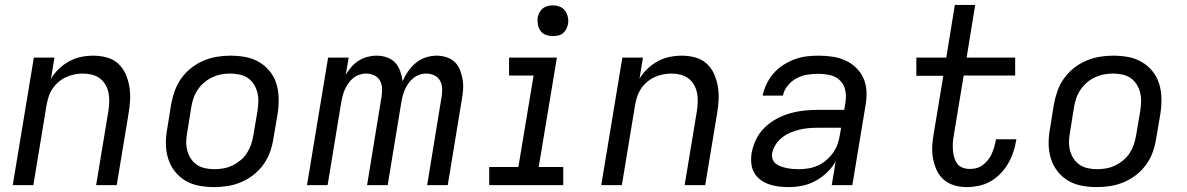

<svg xmlns="http://www.w3.org/2000/svg" viewBox="-20 -755 4840 783"><path d="M32 0 118 -520H202L188 -434Q201 -456 220.5 -474.5Q240 -493 263 -505.5Q286 -518 311 -523Q336 -528 361 -528Q389 -528 416 -520.5Q443 -513 462 -495.5Q481 -478 492 -453.5Q503 -429 507.5 -402Q512 -375 510.5 -347Q509 -319 504 -290L456 0H372L422 -302Q425 -321 425.5 -340Q426 -359 422.5 -376.5Q419 -394 410 -409.5Q401 -425 387 -435.5Q373 -446 355 -450.5Q337 -455 318 -455Q301 -455 283.5 -451.5Q266 -448 249.5 -440.5Q233 -433 218.5 -420.5Q204 -408 194 -393Q184 -378 178.5 -361Q173 -344 170 -327L116 0Z M854 8Q822 8 792 2.5Q762 -3 736.5 -18Q711 -33 693 -56Q675 -79 666 -107.5Q657 -136 656.5 -167Q656 -198 662 -230L678 -330Q683 -357 692.5 -384Q702 -411 719 -435Q736 -459 759.5 -477.5Q783 -496 810 -507.5Q837 -519 864.5 -523.5Q892 -528 919 -528Q951 -528 981 -522.5Q1011 -517 1036.5 -502Q1062 -487 1080.5 -464Q1099 -441 1107.5 -412.5Q1116 -384 1116.5 -353Q1117 -322 1112 -290L1095 -190Q1091 -163 1081.5 -136Q1072 -109 1055 -85Q1038 -61 1014.5 -42.5Q991 -24 964 -12.5Q937 -1 909 3.5Q881 8 854 8ZM854 -65Q873 -65 892 -68.5Q911 -72 928.5 -80.5Q946 -89 961.5 -102Q977 -115 987.5 -131.5Q998 -148 1004 -166Q1010 -184 1013 -202L1030 -302Q1033 -322 1033.5 -341Q1034 -360 1029.5 -378Q1025 -396 1015 -411.5Q1005 -427 990.5 -437Q976 -447 957 -451Q938 -455 919 -455Q900 -455 881.5 -451.5Q863 -448 845 -439.5Q827 -431 812 -418Q797 -405 786 -388.5Q775 -372 769 -354Q763 -336 760 -318L744 -218Q740 -198 739.5 -179Q739 -160 743.5 -142Q748 -124 758 -108.5Q768 -93 783 -83Q798 -73 816.5 -69Q835 -65 854 -65Z M1232 0 1318 -520H1402L1390 -450Q1400 -467 1413 -482Q1426 -497 1442.5 -507.5Q1459 -518 1478 -523Q1497 -528 1515 -528H1516Q1538 -528 1558 -521Q1578 -514 1591.5 -499.5Q1605 -485 1612 -465Q1619 -445 1622 -424Q1631 -445 1644.5 -464.5Q1658 -484 1676.5 -499Q1695 -514 1717 -521Q1739 -528 1761 -528Q1782 -528 1801.5 -521.5Q1821 -515 1835 -501.5Q1849 -488 1856 -469.5Q1863 -451 1866.5 -431Q1870 -411 1868.5 -389.5Q1867 -368 1863 -347L1806 0H1722L1781 -361Q1784 -379 1783 -396Q1782 -413 1774 -427Q1766 -441 1750.5 -448Q1735 -455 1718 -455Q1704 -455 1690 -450Q1676 -445 1664.5 -435.5Q1653 -426 1644.5 -413.5Q1636 -401 1630.5 -388Q1625 -375 1621.5 -361Q1618 -347 1616 -334L1561 0H1477L1536 -361Q1539 -379 1538 -396Q1537 -413 1529 -427Q1521 -441 1505.5 -448Q1490 -455 1473 -455Q1459 -455 1444.5 -450Q1430 -445 1419 -435.5Q1408 -426 1399.5 -413.5Q1391 -401 1385.5 -388Q1380 -375 1376.5 -361Q1373 -347 1371 -334L1316 0Z M1975 0V-74H2094L2156 -447H2056V-520H2251L2177 -74H2277V0ZM2234 -608Q2219 -608 2205.5 -613Q2192 -618 2184 -629.5Q2176 -641 2173.5 -655.5Q2171 -670 2173 -685Q2175 -695 2180.5 -705Q2186 -715 2194.5 -721.5Q2203 -728 2213.5 -730.5Q2224 -733 2235 -733Q2250 -733 2263.5 -727.5Q2277 -722 2285 -710.5Q2293 -699 2296 -684.5Q2299 -670 2296 -655Q2294 -645 2288.5 -635Q2283 -625 2274.5 -618.5Q2266 -612 2255.5 -610Q2245 -608 2234 -608Z M2432 0 2518 -520H2602L2588 -434Q2601 -456 2620.5 -474.5Q2640 -493 2663 -505.5Q2686 -518 2711 -523Q2736 -528 2761 -528Q2789 -528 2816 -520.5Q2843 -513 2862 -495.5Q2881 -478 2892 -453.5Q2903 -429 2907.5 -402Q2912 -375 2910.5 -347Q2909 -319 2904 -290L2856 0H2772L2822 -302Q2825 -321 2825.5 -340Q2826 -359 2822.5 -376.5Q2819 -394 2810 -409.5Q2801 -425 2787 -435.5Q2773 -446 2755 -450.5Q2737 -455 2718 -455Q2701 -455 2683.5 -451.5Q2666 -448 2649.5 -440.5Q2633 -433 2618.5 -420.5Q2604 -408 2594 -393Q2584 -378 2578.5 -361Q2573 -344 2570 -327L2516 0Z M3197 8Q3176 8 3155.5 5.5Q3135 3 3116 -3.5Q3097 -10 3081 -22Q3065 -34 3055.5 -51Q3046 -68 3044 -88.5Q3042 -109 3045 -130Q3050 -158 3063 -185.5Q3076 -213 3098 -234.5Q3120 -256 3147 -270.5Q3174 -285 3202.5 -293Q3231 -301 3259.5 -304Q3288 -307 3316 -307H3423L3428 -339Q3432 -364 3427 -387.5Q3422 -411 3405.5 -427Q3389 -443 3365.5 -448.5Q3342 -454 3317 -454Q3295 -454 3272.5 -450.5Q3250 -447 3229 -436Q3208 -425 3192.5 -406Q3177 -387 3173 -365H3090Q3095 -389 3106 -412Q3117 -435 3134 -455Q3151 -475 3173.5 -489.5Q3196 -504 3220 -513Q3244 -522 3268.5 -525Q3293 -528 3317 -528Q3346 -528 3374 -524Q3402 -520 3426.5 -509Q3451 -498 3470.5 -479.5Q3490 -461 3501 -436.5Q3512 -412 3513.5 -384Q3515 -356 3510 -327L3456 0H3372L3388 -97Q3374 -72 3352.5 -51.5Q3331 -31 3305 -17Q3279 -3 3251.5 2.5Q3224 8 3197 8ZM3238 -65Q3258 -65 3278 -68.5Q3298 -72 3316.5 -80.5Q3335 -89 3351 -103Q3367 -117 3379 -134.5Q3391 -152 3397 -171Q3403 -190 3406 -210L3410 -234H3315Q3297 -234 3278.5 -232.5Q3260 -231 3241 -226.5Q3222 -222 3204 -214.5Q3186 -207 3170 -194.5Q3154 -182 3143 -165Q3132 -148 3129 -130Q3127 -117 3131 -105.5Q3135 -94 3144.5 -87Q3154 -80 3165.5 -76Q3177 -72 3189 -69.5Q3201 -67 3213.5 -66Q3226 -65 3238 -65Z M3922 8Q3895 8 3870.5 0.5Q3846 -7 3827.5 -23.5Q3809 -40 3799 -63Q3789 -86 3784.5 -111.5Q3780 -137 3782 -163.5Q3784 -190 3789 -217L3827 -446H3717V-520H3839L3874 -735H3957L3922 -520H4120V-447H3910L3870 -205Q3867 -190 3866 -174.5Q3865 -159 3866 -144Q3867 -129 3871 -114.5Q3875 -100 3883 -88.5Q3891 -77 3905 -71.5Q3919 -66 3935 -66Q3949 -66 3962.5 -69.5Q3976 -73 3988 -82Q4000 -91 4009 -102.5Q4018 -114 4024 -127Q4030 -140 4034 -153.5Q4038 -167 4041 -181L4042 -187H4125L4123 -177Q4119 -153 4110.5 -129.5Q4102 -106 4089 -84.5Q4076 -63 4057.5 -44.5Q4039 -26 4017 -14Q3995 -2 3970.5 3Q3946 8 3922 8Z M4454 8Q4422 8 4392 2.5Q4362 -3 4336.5 -18Q4311 -33 4293 -56Q4275 -79 4266 -107.5Q4257 -136 4256.5 -167Q4256 -198 4262 -230L4278 -330Q4283 -357 4292.5 -384Q4302 -411 4319 -435Q4336 -459 4359.5 -477.5Q4383 -496 4410 -507.5Q4437 -519 4464.5 -523.5Q4492 -528 4519 -528Q4551 -528 4581 -522.5Q4611 -517 4636.5 -502Q4662 -487 4680.5 -464Q4699 -441 4707.5 -412.5Q4716 -384 4716.5 -353Q4717 -322 4712 -290L4695 -190Q4691 -163 4681.5 -136Q4672 -109 4655 -85Q4638 -61 4614.5 -42.5Q4591 -24 4564 -12.5Q4537 -1 4509 3.5Q4481 8 4454 8ZM4454 -65Q4473 -65 4492 -68.5Q4511 -72 4528.5 -80.5Q4546 -89 4561.5 -102Q4577 -115 4587.5 -131.5Q4598 -148 4604 -166Q4610 -184 4613 -202L4630 -302Q4633 -322 4633.5 -341Q4634 -360 4629.5 -378Q4625 -396 4615 -411.5Q4605 -427 4590.5 -437Q4576 -447 4557 -451Q4538 -455 4519 -455Q4500 -455 4481.5 -451.5Q4463 -448 4445 -439.5Q4427 -431 4412 -418Q4397 -405 4386 -388.5Q4375 -372 4369 -354Q4363 -336 4360 -318L4344 -218Q4340 -198 4339.5 -179Q4339 -160 4343.5 -142Q4348 -124 4358 -108.5Q4368 -93 4383 -83Q4398 -73 4416.5 -69Q4435 -65 4454 -65Z"/></svg>

Font: Iosevka Custom Oblique
Style: Regular
Weight: 400
Italic angle: -9°
Designer: Belleve Invis
Foundry: Belleve Invis
Version: Version 27.0.1